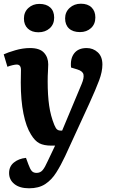

<svg xmlns="http://www.w3.org/2000/svg" viewBox="-20 -785 608 1035"><path d="M331 57Q308 106 283 145.5Q258 185 223.5 207.5Q189 230 137 230Q86 230 57.5 207Q29 184 29 148Q29 112 55 91Q81 70 120 66L133 101Q142 126 151 136.5Q160 147 177 147Q197 147 209.5 132.5Q222 118 237 84L277 0H257Q217 0 192.5 -12.5Q168 -25 147 -60Q121 -101 106.5 -172.5Q92 -244 92 -340Q92 -356 92.5 -374Q93 -392 93 -408Q93 -437 70 -437Q62 -437 47 -433.5Q32 -430 20 -425L0 -492Q21 -502 62 -514Q103 -526 142 -526Q194 -526 217 -501Q240 -476 240 -438Q240 -419 238.5 -398.5Q237 -378 237 -347Q237 -271 245 -215.5Q253 -160 273 -111Q281 -92 288.5 -86.5Q296 -81 306 -81H315L420 -332Q434 -365 430 -383.5Q426 -402 396 -411L363 -421Q358 -469 380 -497.5Q402 -526 447 -526Q482 -526 507 -503Q532 -480 532 -437Q532 -399 514.5 -352Q497 -305 461 -226ZM331 -686Q331 -720 355.5 -742.5Q380 -765 416 -765Q453 -765 473.5 -745Q494 -725 494 -691Q494 -655 470.5 -633.5Q447 -612 411 -612Q373 -612 352 -631.5Q331 -651 331 -686ZM109 -685Q109 -720 133 -742Q157 -764 192 -764Q230 -764 251 -744.5Q272 -725 272 -690Q272 -654 248 -632.5Q224 -611 187 -611Q151 -611 130 -631Q109 -651 109 -685Z"/></svg>

Font: Literata 12pt
Style: Bold Italic
Weight: 700
Italic angle: -2°
Designer: Latin by Veronika Burian and Jose Scaglione. Greek by Irene Vlachou. Cyrillic by Vera Evstafieva
Foundry: TypeTogether
Version: Version 3.002